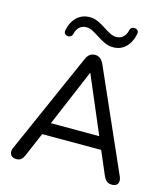

<svg xmlns="http://www.w3.org/2000/svg" viewBox="-133 -1029 998 1140"><g transform="rotate(15 366.5 -459.5)"><path d="M75 7Q57 7 46.5 -1Q36 -9 34 -23Q32 -37 40 -54L313 -672Q322 -693 336 -702.5Q350 -712 367 -712Q384 -712 397.5 -702.5Q411 -693 421 -672L694 -54Q702 -37 700.5 -22.5Q699 -8 689 -0.5Q679 7 661 7Q641 7 629 -3.5Q617 -14 608 -34L537 -200L580 -176H152L195 -200L124 -34Q115 -12 104 -2.5Q93 7 75 7ZM365 -600 209 -231 185 -252H547L524 -231L367 -600ZM182 -777Q170 -778 162.5 -786Q155 -794 158 -808Q169 -861 201 -890.5Q233 -920 278 -920Q306 -920 330 -909Q354 -898 376 -883.5Q398 -869 418.5 -858Q439 -847 459 -847Q485 -847 502 -863Q519 -879 524 -905Q527 -917 534.5 -922Q542 -927 552 -926Q564 -926 571.5 -918Q579 -910 576 -896Q565 -843 534 -813Q503 -783 457 -783Q429 -783 404.5 -794.5Q380 -806 358 -820.5Q336 -835 315.5 -846Q295 -857 275 -857Q249 -857 232 -841Q215 -825 210 -799Q207 -788 200 -782.5Q193 -777 182 -777Z"/></g></svg>

Font: Nunito ExtraLight Medium
Style: Regular
Weight: 500
Version: Version 3.602